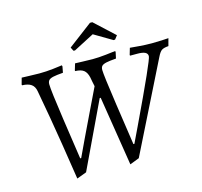

<svg xmlns="http://www.w3.org/2000/svg" viewBox="-120 -978 1182 1126"><g transform="rotate(-15 471.0 -414.5)"><path d="M468 -405H462L272 -5L213 17Q206 -32 179 -201.5Q152 -371 121 -538Q116 -567 97 -580.5Q78 -594 42 -595L40 -599L51 -639Q63 -639 95.5 -637.5Q128 -636 157 -636Q199 -636 242 -641Q285 -646 297 -648L299 -641L292 -604Q252 -601 232 -596.5Q212 -592 204.5 -583.5Q197 -575 197 -559Q197 -524 223.5 -341Q250 -158 260 -93H266Q305 -177 385 -343L451 -480Q449 -493 445 -509Q441 -527 440 -536Q433 -567 416 -580.5Q399 -594 364 -595L363 -599L375 -639Q387 -639 419 -637.5Q451 -636 481 -636Q517 -636 562 -641Q607 -646 621 -648L622 -641L614 -604Q573 -601 553.5 -596.5Q534 -592 526.5 -584Q519 -576 519 -560Q519 -530 546 -344.5Q573 -159 583 -93H589L634 -187Q804 -544 804 -568Q804 -584 789 -591.5Q774 -599 742 -599H699L697 -603L709 -644Q721 -643 762 -639.5Q803 -636 841 -636Q868 -636 900 -637.5Q932 -639 942 -640L930 -595Q902 -593 889 -584.5Q876 -576 862 -547L592 -5L535 17ZM521 -846H535L655 -735L638 -713L629 -712L519 -777L394 -712L385 -713L374 -735Z"/></g></svg>

Font: Alegreya SC
Style: Italic
Weight: 400
Italic angle: -7°
Designer: Juan Pablo del Peral
Foundry: Huerta Tipografica
Version: Version 2.007; ttfautohint (v1.6)